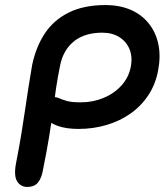

<svg xmlns="http://www.w3.org/2000/svg" viewBox="-20 -728 650 758"><path d="M87 10Q62 10 48 -11.5Q34 -33 43 -82Q56 -148 64.5 -200.5Q73 -253 79.5 -297.5Q86 -342 92.5 -384Q99 -426 107 -472Q122 -543 157 -596Q192 -649 251.5 -678.5Q311 -708 396 -708Q453 -708 496.5 -689Q540 -670 568 -634.5Q596 -599 605.5 -552Q615 -505 604 -449Q594 -395 565.5 -352Q537 -309 495 -279.5Q453 -250 400.5 -234.5Q348 -219 290 -219Q240 -219 206.5 -231.5Q173 -244 157 -263.5Q141 -283 146 -306Q149 -325 161.5 -335Q174 -345 190 -345Q203 -345 214 -340Q225 -335 243.5 -329.5Q262 -324 299 -324Q347 -324 389 -341.5Q431 -359 459.5 -390.5Q488 -422 496 -463Q504 -503 491.5 -533.5Q479 -564 451 -581.5Q423 -599 384 -599Q314 -599 271.5 -564.5Q229 -530 217 -468Q208 -424 201.5 -381Q195 -338 189 -290.5Q183 -243 173.5 -185.5Q164 -128 149 -54Q144 -25 130 -7.5Q116 10 87 10Z"/></svg>

Font: Shantell Sans Medium
Style: Italic
Weight: 500
Italic angle: -11°
Designer: Stephen Nixon, Anya Danilova, Shantell Martin
Foundry: Arrow Type
Version: Version 1.011;[c5ecc13dd]